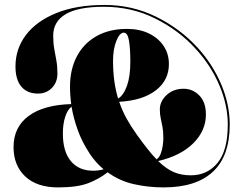

<svg xmlns="http://www.w3.org/2000/svg" viewBox="-20 -764 996 794"><path d="M656.5 11Q592.5 11 533.2 -2.5Q474 -16 425 -51.5Q392 -25 346.2 -7Q300.5 11 220 11Q132.5 11 84.2 -34.5Q36 -80 36 -155.5Q36 -238.5 98.5 -284.5Q161 -330.5 274.5 -333.5Q272 -352.5 270.8 -370.8Q269.5 -389 269.5 -405.5Q269.5 -477 297.8 -530.8Q326 -584.5 379 -614.5Q432 -644.5 505.5 -644.5Q556.5 -644.5 595.5 -625.8Q634.5 -607 656.5 -574.2Q678.5 -541.5 678.5 -499Q678.5 -432 624.2 -390.2Q570 -348.5 473 -343Q485 -307.5 503.2 -274.2Q521.5 -241 546 -207Q569.5 -174 589.5 -148.8Q609.5 -123.5 627.5 -105Q639 -113 645 -129.2Q651 -145.5 653.2 -163Q655.5 -180.5 655.5 -192.5Q655.5 -220 652 -238.8Q648.5 -257.5 644.8 -274Q641 -290.5 641 -311.5Q641 -345 669 -371Q697 -397 739.5 -397Q776.5 -397 804 -369.5Q831.5 -342 831.5 -290Q831.5 -224 779.8 -172Q728 -120 634 -98Q667.5 -65.5 698.8 -52.2Q730 -39 769 -39Q837.5 -39 879.8 -90.5Q922 -142 922 -249Q922 -330 886.5 -412.8Q851 -495.5 787.5 -564Q718.5 -639.5 621.2 -687.8Q524 -736 409.5 -736Q302.5 -736 251.2 -705.2Q200 -674.5 200 -616.5Q200 -585.5 204.5 -561.2Q209 -537 213.2 -513.2Q217.5 -489.5 217.5 -460Q217.5 -424 194.8 -400.5Q172 -377 137 -377Q93 -377 68.5 -405.5Q44 -434 44 -489.5Q44 -562 87.2 -619.2Q130.5 -676.5 213 -710Q295.5 -743.5 412.5 -743.5Q527.5 -743.5 626.8 -694.2Q726 -645 796.5 -567.5Q859 -499.5 894.5 -416Q930 -332.5 930 -249Q930 -118.5 860.5 -53.8Q791 11 656.5 11ZM447.5 -512.5Q447.5 -424.5 468.5 -356.5Q491 -370 505 -409Q519 -448 519 -509Q519 -562 513.5 -595.5Q508 -629 492 -629Q474.5 -629 461 -594.5Q447.5 -560 447.5 -512.5ZM240 -211.5Q240 -137.5 273 -97.8Q306 -58 365 -58Q389 -58 408.5 -64Q376.5 -90.5 352 -127Q319 -177 301.2 -227Q283.5 -277 276 -322.5Q260 -312 250 -282Q240 -252 240 -211.5Z"/></svg>

Font: Fraunces 144pt S000 Black
Style: Regular
Weight: 900
Version: Version 1.000; ttfautohint (v1.8.3)